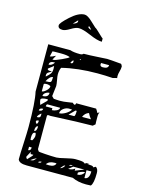

<svg xmlns="http://www.w3.org/2000/svg" viewBox="-130 -936 778 1038"><g transform="rotate(15 259.0 -417.5)"><path d="M378 9H120Q77 9 70 -12Q70 -42 73 -103Q76 -164 76 -194Q76 -334 63 -389V-654H187Q206 -647 243 -647Q255 -647 261 -654Q291 -654 339 -657Q387 -660 391 -660Q404 -660 470 -654Q474 -652 478 -641Q478 -627 473.5 -612Q469 -597 469 -585Q469 -584 469.5 -580Q470 -576 470 -574L446 -568Q404 -571 361 -571Q250 -571 163 -549Q155 -532 155 -510Q155 -500 159 -479Q163 -458 163 -447Q158 -406 156 -389L168 -377L182 -376Q196 -375 200 -375Q225 -375 246.5 -379Q268 -383 273 -383Q280 -376 282 -376H281Q282 -375 283 -375Q291 -375 291 -385H403Q411 -374 415 -364L427 -370Q421 -364 421 -344Q421 -307 422 -302L409 -291Q340 -291 174 -283Q173 -283 169.5 -283.5Q166 -284 164 -284Q156 -284 156 -278V-92L163 -81Q164 -79 200.5 -76.5Q237 -74 264 -74Q276 -74 312.5 -83Q349 -92 365 -92Q409 -92 415 -86L422 -81Q423 -87 433 -87Q434 -87 438 -86.5Q442 -86 446 -86L435 -81L438 -82Q440 -82 443 -82Q446 -82 449 -82Q466 -82 469 -76Q469 -75 470 -74Q471 -74 476.5 -77.5Q482 -81 483 -81Q497 -72 497 -49Q497 9 483 24Q481 24 469 24.5Q457 25 456 25Q411 25 378 9ZM439 -50V-6Q466 -6 466 -50ZM427 -37Q422 -37 409.5 -32Q397 -27 397 -24V-14Q422 -14 435 -37ZM106 -35Q106 -31 113 -24Q140 -51 140 -56H124V-67Q120 -65 106 -37ZM163 -43Q146 -36 131 -24Q143 -24 148.5 -27.5Q154 -31 163 -43ZM190 -31Q181 -31 174 -24Q175 -24 177.5 -23.5Q180 -23 181 -23Q190 -23 193 -31ZM261 -44Q231 -44 218 -24Q219 -24 226.5 -23.5Q234 -23 236 -23Q267 -23 273 -43L268 -44Q262 -44 261 -44ZM319 -44Q313 -44 298 -24Q309 -24 322 -43Q320 -44 319 -44ZM365 -50 341 -31Q366 -31 378 -43V-31L427 -50ZM354 -56Q344 -56 341 -50Q357 -50 360 -56ZM106 -92V-73Q121 -73 121 -92ZM117 -173Q103 -173 103 -142L104 -130H113Q115 -130 119.5 -140.5Q124 -151 124 -156Q124 -174 118 -174ZM125 -211Q110 -211 110 -182Q125 -182 125 -211ZM106 -234Q106 -229 113 -222Q121 -225 121 -242Q106 -242 106 -234ZM124 -283Q105 -267 105 -258Q117 -258 121 -261.5Q125 -265 125 -276ZM127 -310Q106 -310 106 -295Q127 -295 127 -310ZM174 -326V-315Q186 -315 200 -321.5Q214 -328 214 -339H144Q137 -339 137 -326ZM265 -347Q247 -348 231.5 -336.5Q216 -325 216 -309Q232 -309 251.5 -320.5Q271 -332 279 -346Q278 -346 272 -346.5Q266 -347 265 -347ZM298 -346 267 -315H298Q305 -315 305 -346ZM372 -352Q350 -345 341 -322H391Q380 -335 372 -352ZM99 -353Q99 -345 106 -326L138 -358V-366Q99 -366 99 -353ZM138 -402Q126 -402 115.5 -394.5Q105 -387 105 -376Q138 -376 138 -402ZM113 -444Q95 -444 95 -439V-399Q105 -399 119 -412Q133 -425 133 -437Q133 -439 125.5 -441.5Q118 -444 113 -444ZM134 -489Q117 -489 100 -457Q125 -457 129.5 -461.5Q134 -466 134 -489ZM120 -518Q116 -513 105 -507.5Q94 -502 94 -491Q94 -490 94 -486L95 -482Q112 -496 118.5 -506Q125 -516 125 -534Q125 -535 124.5 -541.5Q124 -548 124 -549Q121 -546 113.5 -540.5Q106 -535 100.5 -531Q95 -527 95 -525Q95 -517 111 -517Q113 -517 116 -517.5Q119 -518 120 -518ZM120 -568Q93 -568 93 -548Q112 -548 124 -568ZM120 -605 106 -580H113Q121 -580 156.5 -596Q192 -612 193 -617Q177 -624 143 -624Q95 -624 95 -623L88 -593Q98 -593 120 -605ZM218 -605Q214 -604 211 -600Q208 -596 206 -592L205 -589Q205 -587 208 -587Q219 -587 219 -598ZM365 -630Q364 -627 364 -623Q364 -610 380 -610Q410 -610 410 -630ZM255 -623 248 -617H255ZM201 -781Q184 -781 158 -765Q132 -749 117 -749Q91 -749 91 -768Q91 -781 134.5 -820.5Q178 -860 212 -860Q229 -860 256.5 -833.5Q284 -807 285 -807Q291 -805 313.5 -783Q336 -761 339 -760V-742Q314 -742 269 -761.5Q224 -781 201 -781ZM247 -801Q255 -790 267 -790L253 -805ZM186 -821 162 -796Q187 -803 187 -815Q187 -816 186.5 -818Q186 -820 186 -821Z"/></g></svg>

Font: CabinSketch
Style: Regular
Weight: 400
Designer: Pablo Impallari
Foundry: Pablo Impallari. www.impallari.com Igino Marini. www.ikern.com
Version: Version 1.002